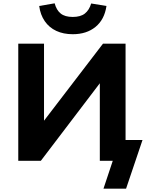

<svg xmlns="http://www.w3.org/2000/svg" viewBox="-20 -968 897 1156"><path d="M603 168 659 0H581V-470L582 -468L226 0H90V-705H245V-237L244 -240L600 -705H736V-125H838L739 168ZM418 -762Q362 -762 319 -782Q276 -802 249.5 -840.5Q223 -879 216 -932L309 -948Q320 -907 345.5 -886.5Q371 -866 418 -866Q465 -866 491 -886.5Q517 -907 529 -947L621 -932Q609 -850 555 -806Q501 -762 418 -762Z"/></svg>

Font: Nunito Sans 7pt ExtraBold
Style: Regular
Weight: 800
Designer: Vernon Adams
Foundry: Vernon Adams
Version: Version 3.101;gftools[0.9.27]